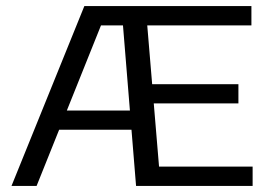

<svg xmlns="http://www.w3.org/2000/svg" viewBox="-20 -615 900 635"><path d="M18 0 259 -595H420V-531H314L101 0ZM154 -186 174.5 -249.5H441V-186ZM430 0 381.5 -595H811.5V-531H467L506 -64H815.5V0ZM449 -273V-336.5H768.5V-273Z"/></svg>

Font: Encode Sans SC SemiExpanded
Style: Regular
Weight: 400
Width: 6
Designer: Multiple Designers
Foundry: Impallari Type
Version: Version 3.002